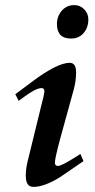

<svg xmlns="http://www.w3.org/2000/svg" viewBox="-20 -715 373 752"><path d="M326 -639Q326 -607 307.5 -585.5Q289 -564 258 -564Q203 -564 203 -621Q203 -651 222 -673Q241 -695 271 -695Q294 -695 310 -678.5Q326 -662 326 -639ZM307 -84Q212 -19 212 -19Q152 17 111 17Q81 17 81 -26Q81 -52 87 -78L146 -319Q148 -325 150 -334Q152 -343 154 -356Q154 -370 143 -370Q121 -370 75 -336L53 -320L40 -346L103 -393Q204 -469 253 -469Q278 -469 278 -432Q278 -398 269 -365L215 -169Q195 -94 195 -78Q195 -65 207 -65Q220 -65 268 -95L295 -112Z"/></svg>

Font: GFS Didot
Style: Bold Italic
Weight: 700
Italic angle: -12°
Designer: Designed by Takis Katsoulidis and George D. Matthiopoulos.
Foundry: Designed by Takis Katsoulidis and George D. Matthiopoulos.
Version: Version 1.0